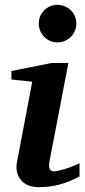

<svg xmlns="http://www.w3.org/2000/svg" viewBox="-20 -760 350 792"><path d="M295 -663C295 -706 260 -740 217 -740C174 -740 140 -706 140 -663C140 -620 174 -585 217 -585C260 -585 295 -620 295 -663ZM308 -32V-87C271 -67 215 -53 204 -53C180 -53 180 -75 185 -99L262 -500H192L27 -467V-432L113 -423L50 -91C40 -42 66 12 139 12C197 12 248 0 308 -32Z"/></svg>

Font: Veleka
Style: Bold Italic
Weight: 700
Italic angle: -12°
Designer: Stefan Peev, Context Ltd, 2016; SIL International, 1997-2014.
Foundry: Stefan Peev, Context Ltd, 2016
Version: Version 5.000